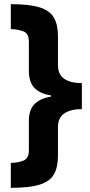

<svg xmlns="http://www.w3.org/2000/svg" viewBox="-20 -740 435 924"><path d="M32 44Q71 43 95 32Q119 21 119 -17V-159Q119 -211 145.5 -238.5Q172 -266 225 -275V-281Q172 -289 145.5 -317Q119 -345 119 -399V-539Q119 -579 93 -589Q67 -599 32 -600V-720Q122 -720 171 -704.5Q220 -689 239.5 -655Q259 -621 259 -565V-426Q259 -381 289.5 -360.5Q320 -340 374 -340V-215Q321 -215 290 -194.5Q259 -174 259 -129V8Q259 63 240.5 97.5Q222 132 172.5 148Q123 164 32 164Z"/></svg>

Font: Noto Sans SemiCondensed ExtraBold
Style: Regular
Weight: 800
Width: 4
Designer: Monotype Design Team
Foundry: Monotype Imaging Inc.
Version: Version 2.013; ttfautohint (v1.8.4.7-5d5b)